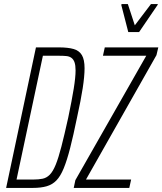

<svg xmlns="http://www.w3.org/2000/svg" viewBox="-20 -920 795 940"><path d="M10 0 156 -688H268Q313 -688 340.5 -680Q368 -672 381 -650Q394 -628 394 -586Q394 -547 385 -488.5Q376 -430 357 -344Q339 -256 323.5 -195.5Q308 -135 292 -96Q276 -57 256 -36.5Q236 -16 208 -8Q180 0 141 0ZM61 -41H143Q169 -41 188.5 -45Q208 -49 223.5 -64.5Q239 -80 252.5 -113Q266 -146 280.5 -202Q295 -258 314 -344Q332 -430 341 -486Q350 -542 350 -575Q350 -600 345 -614.5Q340 -629 330 -636.5Q320 -644 305.5 -645.5Q291 -647 271 -647H190ZM341 0 349 -38 696 -647H484L493 -688H755L746 -650L401 -41H622L613 0ZM608 -763 574 -895 575 -900H606L640 -796L719 -900H753L751 -895L661 -763Z"/></svg>

Font: Saira ExtraCondensed ExtraLight
Style: Italic
Weight: 250
Width: 2
Italic angle: -12°
Designer: Hector Gatti with collaboration of the Omnibus-Type team
Foundry: Omnibus-Type
Version: Version 1.101